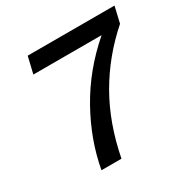

<svg xmlns="http://www.w3.org/2000/svg" viewBox="-152 -795 912 931"><g transform="rotate(-30 304.5 -330.0)"><path d="M123 -660H609L588 -570Q463 -460 382.5 -320Q302 -180 267 0H155Q183 -155 265.5 -302.5Q348 -450 483 -567H101Z"/></g></svg>

Font: Work Sans Medium
Style: Italic
Weight: 500
Italic angle: -13°
Designer: Wei Huang
Foundry: Wei Huang
Version: Version 2.012; ttfautohint (v1.8.3)